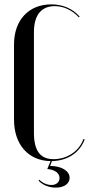

<svg xmlns="http://www.w3.org/2000/svg" viewBox="-20 -727 411 877"><path d="M44 -181C44 -67 109 7 211 9L196 45C231 48 252 64 252 86C252 105 237 118 215 118C196 118 174 109 160 94L156 98C174 118 204 130 235 130C273 130 298 112 298 85C298 54 261 31 209 31L217 9C288 7 343 -28 367 -90L361 -92C342 -37 287 0 225 0C164 0 135 -38 135 -121V-581C135 -658 169 -699 230 -699C270 -699 309 -681 340 -648L344 -651C310 -689 266 -707 214 -707C111 -707 44 -635 44 -524Z"/></svg>

Font: Moniqa SemBd Display
Style: Regular
Weight: 600
Designer: Rajesh Rajput
Foundry: Rajesh Rajput
Version: Version 1.000